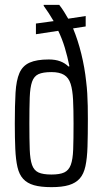

<svg xmlns="http://www.w3.org/2000/svg" viewBox="-20 -763 423 791"><path d="M192 8Q148 8 120 0Q92 -8 75.5 -26Q59 -44 52 -74.5Q45 -105 43 -149.5Q41 -194 41 -254Q41 -330 44 -381Q47 -432 60 -462Q73 -492 102 -505Q131 -518 181 -518Q208 -518 228 -510.5Q248 -503 262 -489L266 -490Q258 -530 247 -566.5Q236 -603 220 -636L128 -622V-666L201 -676Q191 -693 181 -708.5Q171 -724 160 -739V-743H224Q235 -729 244 -714.5Q253 -700 261 -686L333 -697V-654L281 -646Q301 -598 315 -541Q329 -484 335 -427Q338 -403 339.5 -378Q341 -353 341.5 -327Q342 -301 342 -273Q342 -207 340.5 -159Q339 -111 332 -78.5Q325 -46 308.5 -27.5Q292 -9 264 -0.5Q236 8 192 8ZM192 -44Q226 -44 244.5 -52.5Q263 -61 271.5 -83.5Q280 -106 281.5 -147.5Q283 -189 283 -254Q283 -312 281 -352Q279 -392 271 -417.5Q263 -443 244 -454.5Q225 -466 192 -466Q157 -466 138.5 -457.5Q120 -449 112 -426Q104 -403 102.5 -361.5Q101 -320 101 -254Q101 -189 102.5 -147.5Q104 -106 112 -83.5Q120 -61 138.5 -52.5Q157 -44 192 -44Z"/></svg>

Font: Saira ExtraCondensed
Style: Regular
Weight: 400
Width: 2
Designer: Hector Gatti with collaboration of the Omnibus-Type team
Foundry: Omnibus-Type
Version: Version 1.101